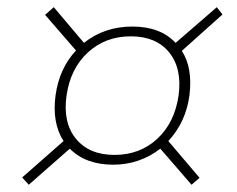

<svg xmlns="http://www.w3.org/2000/svg" viewBox="-20 -594 651 528"><path d="M344.2 -521Q420.9 -521 462.9 -476.1L576.2 -574.2L591.8 -554.2L480 -454.1Q510.3 -407.7 501 -332Q491.2 -258.3 442.9 -206.1L528.8 -105L506.8 -85.9L420.9 -185.1Q363.8 -141.1 291 -141.1Q215.8 -141.1 171.9 -185.1L59.1 -85.9L41 -106L154.8 -206.1Q122.6 -255.9 132.8 -332Q143.1 -406.2 189 -455.1L104 -553.2L127.9 -574.2L210.9 -476.1Q267.1 -521 344.2 -521ZM163.1 -332Q152.3 -257.3 188.7 -212.6Q225.1 -168 294.9 -168Q364.7 -168 412.6 -212.4Q460.4 -256.8 471.2 -332Q481 -405.8 445.1 -450Q409.2 -494.1 339.8 -494.1Q270 -494.1 221.9 -450Q173.8 -405.8 163.1 -332Z"/></svg>

Font: Human Sans ExtraLight
Style: Italic
Weight: 200
Italic angle: -8°
Designer: Tim Radville
Foundry: Continuum
Version: Version 1.000;FEAKit 1.0